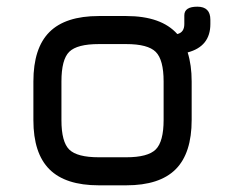

<svg xmlns="http://www.w3.org/2000/svg" viewBox="-20 -555 674 575"><path d="M276 0Q176 0 128 -48Q80 -96 80 -195V-311Q80 -411 128 -459Q176 -507 276 -507H358Q463 -507 511 -453Q532 -458 532 -483V-509Q532 -535 571 -535Q610 -535 610 -496V-483Q610 -416 542 -398Q554 -360 554 -311V-196Q554 -96 506 -48Q458 0 358 0ZM164 -195Q164 -130 187.5 -107Q211 -84 276 -84H358Q423 -84 446.5 -107.5Q470 -131 470 -196V-311Q470 -376 446.5 -399.5Q423 -423 358 -423H276Q211 -423 187.5 -400Q164 -377 164 -311Z"/></svg>

Font: Jura
Style: Bold
Weight: 700
Designer: Daniel Johnson, Alexei Vanyashin
Foundry: Daniel Johnson
Version: Version 5.103